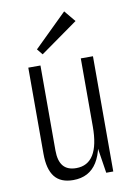

<svg xmlns="http://www.w3.org/2000/svg" viewBox="-87 -823 620 886"><g transform="rotate(-10 223.0 -380.0)"><path d="M126 -142Q126 -93 146 -69Q166 -45 207 -45Q261 -45 288 -89Q315 -133 315 -221L333 -289V-229Q333 -112 296 -52.5Q259 7 184 7Q125 7 97 -28.5Q69 -64 69 -136V-540H126ZM372 0H339L315 -154V-540H372ZM321 -714 145 -589 123 -616 277 -767Z"/></g></svg>

Font: Pathway Extreme Condensed Thin
Style: Regular
Weight: 250
Width: 3
Version: Version 1.001;gftools[0.9.26]